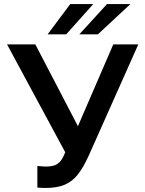

<svg xmlns="http://www.w3.org/2000/svg" viewBox="-20 -920 720 951"><path d="M165 9V-98Q169 -98 181.5 -96.5Q194 -95 205 -95Q233 -95 250 -101Q267 -107 279.5 -122Q292 -137 303 -166L15 -700H155L366 -295L541 -700H665L419 -148Q392 -89 365 -55Q338 -21 300.5 -5Q263 11 205 11Q187 11 165 9ZM328 -900H442L308 -750H216ZM510 -900H626L465 -750H373Z"/></svg>

Font: .
Style: 
Weight: 500
Designer: A.Korolkova, Vitaly Kuzmin
Foundry: ParaType Ltd
Version: Version 1.000; Glyphs 3.2, build 3192.0